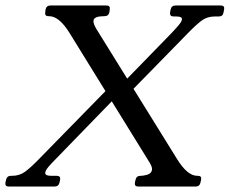

<svg xmlns="http://www.w3.org/2000/svg" viewBox="-50 -680 838 700"><path d="M595 -101Q633 -39 669 -39H672Q686 -39 683 -24L681 -15Q678 0 664 0H454Q439 0 442 -15L444 -24Q447 -39 462 -39H464Q473 -39 487 -43Q501 -47 504 -60Q505 -65 503 -71.5Q501 -78 495 -88L204 -559Q166 -621 129 -621H127Q112 -621 115 -636L116 -645Q119 -660 134 -660H338Q353 -660 350 -645L349 -636Q346 -621 331 -621H330Q294 -621 291 -606Q289 -595 301 -575ZM387 -341 154 -101Q137 -84 126.5 -71.5Q116 -59 115 -51Q113 -39 137 -39H157Q172 -39 169 -24L167 -15Q164 0 149 0H-18Q-33 0 -30 -15L-28 -24Q-25 -39 -10 -39H-6Q21 -39 41.5 -54Q62 -69 93 -101L365 -379ZM390 -369 575 -559Q592 -577 602 -589Q612 -601 613 -608Q616 -620 592 -620H583Q568 -620 570 -635L572 -645Q575 -660 590 -660H755Q770 -660 767 -645L765 -635Q763 -620 748 -620H734Q706 -620 686 -605.5Q666 -591 635 -559L413 -332Z"/></svg>

Font: Young Serif Light
Style: Italic
Weight: 300
Italic angle: -10.979°
Designer: Bastien Sozeau
Foundry: NBR — Bastien Sozeau
Version: Version 5.001